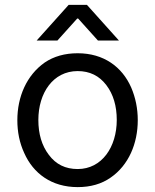

<svg xmlns="http://www.w3.org/2000/svg" viewBox="-20 -759 635 786"><path d="M130 -593H215L296 -683H300L381 -593H467L336 -739H261ZM298 7C351 7 396 -6 433 -32C507 -83 544 -172 544 -267C544 -314 535 -359 517 -401C480 -485 405 -541 298 -541C245 -541 200 -528 163 -503C89 -451 51 -363 51 -267C51 -219 60 -174 79 -133C116 -49 191 7 298 7ZM298 -67C248 -67 209 -86 180 -125C151 -163 137 -211 137 -268C137 -378 197 -468 298 -468C347 -468 386 -449 415 -411C444 -373 458 -325 458 -268C458 -157 397 -67 298 -67Z"/></svg>

Font: Be Vietnam
Style: Regular
Weight: 400
Designer: Gabriel Lam
Foundry: TypeRant
Version: Version 4.000